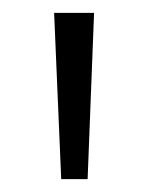

<svg xmlns="http://www.w3.org/2000/svg" viewBox="-20 -734 229 298"><path d="M126 -714H64L75 -456H116Z"/></svg>

Font: Noto Sans Hebrew Condensed Light
Style: Regular
Weight: 300
Width: 3
Designer: Monotype Design Team
Foundry: Monotype Imaging Inc.
Version: Version 2.004